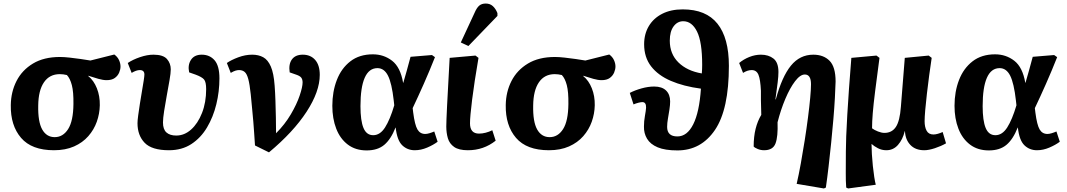

<svg xmlns="http://www.w3.org/2000/svg" viewBox="-20 -835 6032 1085"><path d="M285 14Q159 14 99 -56Q39 -126 41 -241Q42 -316 73.5 -377.5Q105 -439 166.5 -476Q228 -513 319 -513Q342 -513 373.5 -509.5Q405 -506 436.5 -501.5Q468 -497 491 -493L626 -527Q644 -514 652.5 -495.5Q661 -477 661 -459Q661 -443 653.5 -425Q646 -407 629 -394.5Q612 -382 582 -382Q563 -382 536 -389.5Q509 -397 479 -407V-405Q510 -380 527.5 -336Q545 -292 544 -240Q543 -192 527 -147Q511 -102 479 -65.5Q447 -29 398.5 -7.5Q350 14 285 14ZM289 -60Q336 -60 365 -105.5Q394 -151 395 -247Q396 -316 386 -354Q376 -392 358 -411Q337 -416 318 -416Q260 -416 228.5 -370Q197 -324 196 -239Q194 -147 218.5 -103.5Q243 -60 289 -60Z M935 14Q838 14 797.5 -28Q757 -70 757 -139Q757 -154 761 -183.5Q765 -213 770.5 -248.5Q776 -284 782 -318.5Q788 -353 792 -379Q796 -405 796 -414Q796 -439 770 -439Q750 -439 724 -423L702 -479Q730 -498 771 -512Q812 -526 847 -526Q902 -526 923.5 -501.5Q945 -477 945 -443Q945 -422 938 -382Q931 -342 922.5 -295.5Q914 -249 907.5 -207.5Q901 -166 901 -143Q901 -104 920.5 -86.5Q940 -69 976 -69Q1022 -69 1060 -103Q1098 -137 1121.5 -196.5Q1145 -256 1145 -331Q1145 -372 1133 -386Q1121 -400 1086 -413L1049 -426Q1040 -467 1059 -496.5Q1078 -526 1120 -526Q1165 -526 1192.5 -494.5Q1220 -463 1220 -392Q1220 -318 1202.5 -246Q1185 -174 1150 -115Q1115 -56 1061.5 -21Q1008 14 935 14Z M1500 26 1421 -13Q1418 -56 1416 -87Q1414 -118 1411.5 -147.5Q1409 -177 1405.5 -213Q1402 -249 1397 -302Q1391 -359 1383 -388.5Q1375 -418 1362.5 -428.5Q1350 -439 1331 -439Q1321 -439 1310 -435.5Q1299 -432 1284 -423L1262 -479Q1286 -496 1326 -511Q1366 -526 1405 -526Q1441 -526 1467.5 -511.5Q1494 -497 1510.5 -459Q1527 -421 1532 -351Q1535 -312 1536.5 -265Q1538 -218 1539 -170.5Q1540 -123 1540 -82Q1590 -132 1623.5 -189Q1657 -246 1673.5 -295Q1690 -344 1690 -369Q1690 -386 1682.5 -396Q1675 -406 1654 -413L1617 -426Q1610 -472 1629.5 -499Q1649 -526 1691 -526Q1735 -526 1761 -496.5Q1787 -467 1787 -412Q1787 -318 1712.5 -203.5Q1638 -89 1500 26Z M2052 15Q1989 15 1945.5 -18Q1902 -51 1880 -108Q1858 -165 1858 -237Q1858 -317 1883.5 -383Q1909 -449 1960 -488.5Q2011 -528 2087 -528Q2149 -528 2196 -491.5Q2243 -455 2258 -367H2259Q2268 -398 2278.5 -435Q2289 -472 2300 -514L2421 -524L2438 -512Q2408 -436 2375 -361.5Q2342 -287 2312 -224L2315 -199Q2324 -129 2339 -103.5Q2354 -78 2383 -78Q2393 -78 2406.5 -82Q2420 -86 2434 -92L2453 -34Q2429 -16 2394 -1Q2359 14 2324 14Q2282 14 2253 -14Q2224 -42 2216 -114H2215Q2189 -48 2151.5 -16.5Q2114 15 2052 15ZM2089 -71Q2128 -71 2156 -115Q2184 -159 2208 -240L2205 -267Q2194 -365 2172.5 -407.5Q2151 -450 2113 -450Q2065 -450 2041 -395.5Q2017 -341 2017 -235Q2017 -153 2034 -112Q2051 -71 2089 -71Z M2624 14Q2573 14 2546.5 -4.5Q2520 -23 2511 -53.5Q2502 -84 2502 -120Q2502 -147 2506.5 -238.5Q2511 -330 2521 -508L2667 -521L2684 -508Q2660 -368 2648 -272Q2636 -176 2636 -138Q2636 -80 2687 -80Q2705 -80 2724.5 -85Q2744 -90 2762 -99L2781 -40Q2713 14 2624 14ZM2627 -575 2584 -595 2662 -763Q2674 -791 2688 -803Q2702 -815 2725 -815Q2749 -815 2765 -800.5Q2781 -786 2791 -761V-745Z M3082 14Q2956 14 2896 -56Q2836 -126 2838 -241Q2839 -316 2870.5 -377.5Q2902 -439 2963.5 -476Q3025 -513 3116 -513Q3139 -513 3170.5 -509.5Q3202 -506 3233.5 -501.5Q3265 -497 3288 -493L3423 -527Q3441 -514 3449.5 -495.5Q3458 -477 3458 -459Q3458 -443 3450.5 -425Q3443 -407 3426 -394.5Q3409 -382 3379 -382Q3360 -382 3333 -389.5Q3306 -397 3276 -407V-405Q3307 -380 3324.5 -336Q3342 -292 3341 -240Q3340 -192 3324 -147Q3308 -102 3276 -65.5Q3244 -29 3195.5 -7.5Q3147 14 3082 14ZM3086 -60Q3133 -60 3162 -105.5Q3191 -151 3192 -247Q3193 -316 3183 -354Q3173 -392 3155 -411Q3134 -416 3115 -416Q3057 -416 3025.5 -370Q2994 -324 2993 -239Q2991 -147 3015.5 -103.5Q3040 -60 3086 -60Z M3808 15Q3738 15 3696.5 -2.5Q3655 -20 3636.5 -51Q3618 -82 3619 -120Q3619 -150 3624.5 -180Q3630 -210 3631 -226Q3632 -258 3610 -258Q3602 -258 3588 -254.5Q3574 -251 3560 -245L3539 -310Q3568 -325 3605.5 -335.5Q3643 -346 3677 -346Q3721 -346 3744 -323.5Q3767 -301 3767 -262Q3767 -242 3763 -216Q3759 -190 3754.5 -164.5Q3750 -139 3750 -118Q3750 -64 3808 -64Q3863 -64 3897.5 -132.5Q3932 -201 3941 -334Q3843 -347 3771 -378Q3699 -409 3659.5 -460Q3620 -511 3620 -585Q3620 -643 3646.5 -687.5Q3673 -732 3722 -757Q3771 -782 3838 -782Q3970 -782 4034.5 -701Q4099 -620 4099 -463Q4099 -217 4020.5 -101Q3942 15 3808 15ZM3946 -420Q3948 -443 3948 -469Q3948 -598 3919 -656.5Q3890 -715 3841 -715Q3808 -715 3786.5 -686Q3765 -657 3765 -605Q3765 -530 3814 -482Q3863 -434 3946 -420Z M4636 230 4482 204Q4494 152 4505.5 88.5Q4517 25 4527.5 -42Q4538 -109 4546 -171Q4554 -233 4558.5 -282Q4563 -331 4563 -359Q4563 -414 4528 -414Q4502 -414 4473 -376Q4444 -338 4418 -276.5Q4392 -215 4374 -144Q4377 -63 4362.5 -24.5Q4348 14 4298 14Q4279 14 4262 7Q4245 0 4239 -7Q4239 -63 4250 -107Q4261 -151 4282 -186Q4280 -239 4280 -269Q4280 -299 4280 -322Q4277 -386 4266 -412.5Q4255 -439 4228 -439Q4204 -439 4179 -423L4157 -479Q4182 -500 4214.5 -513Q4247 -526 4280 -526Q4323 -526 4351 -504Q4379 -482 4379 -428Q4379 -404 4374.5 -368Q4370 -332 4362 -274L4364 -273Q4399 -402 4449.5 -464Q4500 -526 4576 -526Q4634 -526 4668 -491.5Q4702 -457 4702 -374Q4701 -337 4698 -282Q4695 -227 4689.5 -162Q4684 -97 4677 -28.5Q4670 40 4662.5 105Q4655 170 4647 225Z M4773 230 4762 225Q4759 187 4759.5 141Q4760 95 4760 21Q4760 -48 4768 -185.5Q4776 -323 4791 -508L4933 -521L4950 -508Q4935 -395 4925.5 -320Q4916 -245 4912 -195.5Q4908 -146 4908 -110Q4921 -100 4941.5 -92Q4962 -84 4978 -84Q5020 -84 5042.5 -117.5Q5065 -151 5071 -232L5093 -508L5228 -521L5245 -508Q5238 -463 5231 -410Q5224 -357 5218 -305.5Q5212 -254 5208.5 -213Q5205 -172 5205 -150Q5205 -117 5216.5 -96Q5228 -75 5255 -75Q5266 -75 5280 -79Q5294 -83 5307 -89L5326 -25Q5298 -9 5263 2.5Q5228 14 5203 14Q5153 14 5124.5 -16Q5096 -46 5094 -94H5093Q5081 -46 5054.5 -16Q5028 14 4989 14Q4963 14 4941 2.5Q4919 -9 4906 -21H4905Q4905 3 4907 36Q4909 69 4912.5 103Q4916 137 4920.5 165.5Q4925 194 4929 209Z M5568 15Q5505 15 5461.5 -18Q5418 -51 5396 -108Q5374 -165 5374 -237Q5374 -317 5399.5 -383Q5425 -449 5476 -488.5Q5527 -528 5603 -528Q5665 -528 5712 -491.5Q5759 -455 5774 -367H5775Q5784 -398 5794.5 -435Q5805 -472 5816 -514L5937 -524L5954 -512Q5924 -436 5891 -361.5Q5858 -287 5828 -224L5831 -199Q5840 -129 5855 -103.5Q5870 -78 5899 -78Q5909 -78 5922.5 -82Q5936 -86 5950 -92L5969 -34Q5945 -16 5910 -1Q5875 14 5840 14Q5798 14 5769 -14Q5740 -42 5732 -114H5731Q5705 -48 5667.5 -16.5Q5630 15 5568 15ZM5605 -71Q5644 -71 5672 -115Q5700 -159 5724 -240L5721 -267Q5710 -365 5688.5 -407.5Q5667 -450 5629 -450Q5581 -450 5557 -395.5Q5533 -341 5533 -235Q5533 -153 5550 -112Q5567 -71 5605 -71Z"/></svg>

Font: Literata 12pt
Style: Bold Italic
Weight: 700
Italic angle: -2°
Designer: Latin by Veronika Burian and Jose Scaglione. Greek by Irene Vlachou. Cyrillic by Vera Evstafieva
Foundry: TypeTogether
Version: Version 3.002